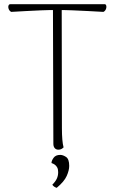

<svg xmlns="http://www.w3.org/2000/svg" viewBox="-20 -709 549 921"><path d="M260 9Q249 9 242.5 1.5Q236 -6 236 -19L234 -675L276 -676L277 -94Q277 -63 279 -39.5Q281 -16 285 -2Q281 2 275 5.5Q269 9 260 9ZM34 -652Q29 -654 25 -659.5Q21 -665 20 -672Q19 -679 21.5 -684Q24 -689 30 -689H481Q487 -689 489 -684Q491 -679 490 -672Q489 -665 485 -659.5Q481 -654 476 -652Q440 -654 402.5 -656Q365 -658 327 -659.5Q289 -661 252 -661Q215 -661 178.5 -659.5Q142 -658 105.5 -656Q69 -654 34 -652ZM252 192Q245 190 239.5 186Q234 182 231 177Q246 162 252.5 148Q259 134 259 117Q259 103 254.5 94.5Q250 86 243 81Q236 76 227 73Q227 62 237 48Q247 34 269 34Q282 34 297 44Q312 54 312 87Q312 108 300 135Q288 162 252 192Z"/></svg>

Font: Arima Thin ExtraLight
Style: Regular
Weight: 250
Version: Version 1.100